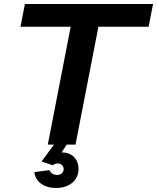

<svg xmlns="http://www.w3.org/2000/svg" viewBox="-20 -720 782 956"><path d="M218 0H249L187 84L243 103C249 97 258 94 267 94C285 94 297 106 297 122C297 139 284 151 264 151C247 151 232 142 226 127L151 137C156 185 199 216 259 216C326 216 371 178 371 121C371 72 338 39 289 39H287L312 0H356L470 -587H720L742 -700H104L82 -587H332Z"/></svg>

Font: Uncut Sans
Style: Bold Italic
Weight: 700
Italic angle: -11°
Designer: Kasper Nordkvist
Foundry: UNCUT.wtf
Version: Version 1.304;Glyphs 3.2 (3246)